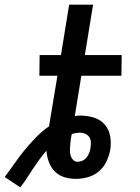

<svg xmlns="http://www.w3.org/2000/svg" viewBox="-76 -755 596 819"><path d="M-56 0Q-34 -29 -13.5 -58.5Q7 -88 30 -116Q53 -144 78.5 -170Q104 -196 133 -216L169 -432H92L93 -520H184L219 -735H321L286 -520H443L442 -432H271L243 -260Q249 -261 254.5 -261.5Q260 -262 266 -262Q296 -262 324 -253.5Q352 -245 370.5 -224Q389 -203 394 -173.5Q399 -144 394 -114Q389 -89 377.5 -65Q366 -41 345 -23.5Q324 -6 298 1Q272 8 247 8Q221 8 197.5 0.5Q174 -7 157.5 -24Q141 -41 132.5 -64Q124 -87 122 -112Q106 -94 92 -74.5Q78 -55 64.5 -35Q51 -15 38.5 5Q26 25 10 44ZM255 -65Q266 -65 276.5 -70Q287 -75 294 -84Q301 -93 305 -104Q309 -115 310 -125Q312 -137 311.5 -149Q311 -161 305 -170Q299 -179 288.5 -184Q278 -189 267 -189Q257 -189 248 -187.5Q239 -186 230 -183L226 -161Q225 -151 224 -141.5Q223 -132 222.5 -122Q222 -112 223 -103Q224 -94 227.5 -85.5Q231 -77 238 -71Q245 -65 255 -65Z"/></svg>

Font: Iosevka Semibold Oblique
Style: Regular
Weight: 600
Italic angle: -9°
Monospace: yes
Designer: Belleve Invis
Foundry: Belleve Invis
Version: Version 32.5.0; ttfautohint (v1.8.4)